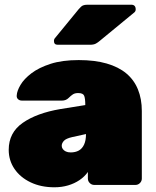

<svg xmlns="http://www.w3.org/2000/svg" viewBox="-20 -785 662 815"><path d="M211 10Q154 10 110 -11Q66 -32 41.5 -68Q17 -104 17 -149Q17 -222 76.5 -263.5Q136 -305 236 -322L342 -339V-340Q342 -366 337.5 -378Q333 -390 312 -390Q298 -390 289.5 -384.5Q281 -379 271 -369Q260 -358 243 -358H73Q63 -358 56.5 -364Q50 -370 51 -380Q52 -399 67 -424.5Q82 -450 113.5 -474Q145 -498 194.5 -514Q244 -530 314 -530Q382 -530 432.5 -515.5Q483 -501 516 -473.5Q549 -446 565.5 -405.5Q582 -365 582 -314V-27Q582 -16 574 -8Q566 0 555 0H380Q369 0 361 -8Q353 -16 353 -27V-55Q339 -35 317.5 -20.5Q296 -6 269 2Q242 10 211 10ZM280 -138Q300 -138 314.5 -146Q329 -154 337 -171.5Q345 -189 345 -215V-216L286 -203Q260 -197 251 -187Q242 -177 242 -166Q242 -159 246.5 -152.5Q251 -146 259.5 -142Q268 -138 280 -138ZM225 -595Q209 -595 209 -611Q209 -619 214 -624L314 -746Q325 -759 332.5 -762Q340 -765 351 -765H537Q556 -765 556 -745Q556 -738 551 -733L404 -612Q396 -605 387 -600Q378 -595 362 -595Z"/></svg>

Font: Rubik Light Black
Style: Regular
Weight: 900
Version: Version 2.104